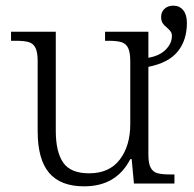

<svg xmlns="http://www.w3.org/2000/svg" viewBox="-20 -648 685 678"><path d="M113 -185V-433Q113 -464 105 -479.5Q97 -495 81 -499.5Q65 -504 35 -504H19V-536H177V-186Q177 -112 203 -74Q229 -36 295 -36Q366 -36 403 -84.5Q440 -133 440 -210V-431Q440 -463 432.5 -478.5Q425 -494 409 -499Q393 -504 363 -504H351V-536H504V-444Q544 -451 565.5 -473Q587 -495 587 -521Q587 -530 583 -536Q579 -542 570 -550Q560 -558 554.5 -566Q549 -574 549 -588Q549 -606 561 -617Q573 -628 592 -628Q614 -628 627 -612Q640 -596 640 -567Q640 -506 607.5 -466Q575 -426 504 -412V-102Q504 -71 512 -56Q520 -41 535.5 -36.5Q551 -32 580 -32H596V0H453L445 -86H440Q391 10 277 10Q194 10 153.5 -37.5Q113 -85 113 -185Z"/></svg>

Font: Noto Serif Light
Style: Regular
Weight: 300
Designer: Monotype Design Team
Foundry: Monotype Imaging Inc.
Version: Version 1.001